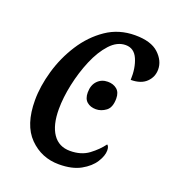

<svg xmlns="http://www.w3.org/2000/svg" viewBox="-107 -630 654 724"><g transform="rotate(20 219.5 -268.0)"><path d="M209 10Q139 10 90.5 -39Q42 -88 42 -187Q42 -243 60 -305.5Q78 -368 113 -422.5Q148 -477 198.5 -511.5Q249 -546 314 -546Q378 -546 408.5 -517.5Q439 -489 439 -454Q439 -424 417.5 -403Q396 -382 355 -382Q357 -430 342 -464.5Q327 -499 293 -499Q259 -499 230.5 -468Q202 -437 181.5 -388.5Q161 -340 149.5 -286Q138 -232 138 -186Q138 -122 162 -87Q186 -52 231 -52Q276 -52 306 -74.5Q336 -97 355 -123Q363 -118 363 -101Q363 -80 346.5 -54Q330 -28 296 -9Q262 10 209 10ZM269 -233Q247 -233 233 -245Q219 -257 219 -282Q219 -312 235.5 -329Q252 -346 277 -346Q299 -346 313.5 -334Q328 -322 328 -297Q328 -261 309 -247Q290 -233 269 -233Z"/></g></svg>

Font: Noto Serif Condensed
Style: Italic
Weight: 400
Width: 3
Italic angle: -12°
Designer: Monotype Design Team
Foundry: Monotype Imaging Inc.
Version: Version 2.014; ttfautohint (v1.8.4.7-5d5b)